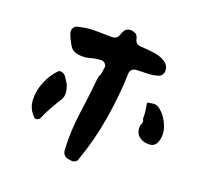

<svg xmlns="http://www.w3.org/2000/svg" viewBox="-84 -646 799 739"><g transform="rotate(15 315.0 -276.0)"><path d="M519 -429Q515 -409 496 -406Q476 -402 454.5 -403.5Q433 -405 409 -406Q399 -406 392 -400Q385 -394 384 -384Q374 -296 349.5 -200Q325 -104 284 -15Q282 -8 271 -4Q265 -2 257 -4Q254 -5 246 -7Q236 -9 230 -17Q224 -25 224 -35Q226 -112 243.5 -187.5Q261 -263 274 -333Q275 -338 276.5 -342.5Q278 -347 281 -351Q284 -356 286 -365Q288 -374 290 -383Q292 -391 286.5 -398.5Q281 -406 272 -407Q251 -409 226.5 -404Q202 -399 176 -406Q154 -412 145 -432Q140 -443 135 -455.5Q130 -468 128 -480Q127 -491 133 -499Q139 -507 149 -508Q188 -514 217 -511Q246 -508 286 -504Q308 -502 316 -522Q317 -526 321 -532Q333 -554 358 -547Q371 -543 375 -536.5Q379 -530 380 -522Q382 -500 405 -497Q431 -494 460.5 -487Q490 -480 508 -463Q522 -449 519 -429ZM171 -256Q173 -235 159 -218Q148 -204 130.5 -178.5Q113 -153 103 -133Q100 -126 90 -124Q84 -122 79 -127Q54 -155 55.5 -192Q57 -229 75.5 -264.5Q94 -300 119 -321Q126 -328 135 -324Q140 -323 143 -320.5Q146 -318 149 -315Q157 -302 163.5 -288.5Q170 -275 171 -256ZM565 -162Q555 -140 531 -142Q507 -143 491.5 -158Q476 -173 479 -198Q479 -203 482 -207Q485 -211 486 -216Q488 -221 485.5 -226.5Q483 -232 484 -236Q486 -247 485 -265Q484 -283 483 -291Q482 -296 488.5 -296Q495 -296 500 -297Q520 -300 535 -285Q558 -263 568.5 -227.5Q579 -192 565 -162Z"/></g></svg>

Font: Slackside One
Style: Regular
Weight: 400
Version: Version 1.000